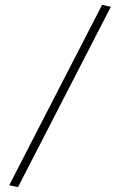

<svg xmlns="http://www.w3.org/2000/svg" viewBox="-20 -750 492 790"><path d="M400 -730C400 -730 18 12 18 12L54 20C54 20 436 -722 436 -722Z"/></svg>

Font: Purple Purse
Style: Regular
Weight: 400
Designer: Astigmatic (AOETI)
Foundry: Astigmatic (AOETI)
Version: Version 1.000